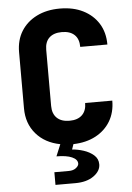

<svg xmlns="http://www.w3.org/2000/svg" viewBox="-63 -786 725 1057"><g transform="rotate(-5 300.0 -257.5)"><path d="M200 225V155H280Q305 155 320 143Q335 131 335 119Q335 96 304.5 82.5Q274 69 219 69L246 4Q162 -12 113 -69Q64 -126 64 -210V-520Q64 -587 94.5 -636Q125 -685 180 -712.5Q235 -740 308 -740Q382 -740 436.5 -712.5Q491 -685 521.5 -636Q552 -587 552 -520H402Q402 -564 377.5 -587Q353 -610 308 -610Q263 -610 238.5 -587Q214 -564 214 -520V-210Q214 -167 238.5 -143.5Q263 -120 308 -120Q353 -120 377.5 -143.5Q402 -167 402 -210H552Q552 -145 523 -96.5Q494 -48 441.5 -20Q389 8 318 10L308 39Q339 41 371.5 51.5Q404 62 427 82Q450 102 450 133Q450 170 411.5 197.5Q373 225 310 225Z"/></g></svg>

Font: JetBrains Mono NL ExtraBold
Style: Regular
Weight: 800
Designer: Philipp Nurullin, Konstantin Bulenkov
Foundry: JetBrains
Version: Version 2.304; ttfautohint (v1.8.4.7-5d5b)